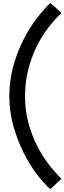

<svg xmlns="http://www.w3.org/2000/svg" viewBox="-20 -1034 440 1312"><path d="M323.8 258.8Q280 220 230.6 155Q181.2 90 140 6.9Q98.8 -76.2 71.2 -173.8Q43.8 -271.2 43.8 -375Q43.8 -483.8 70.6 -581.2Q97.5 -678.8 138.8 -760Q180 -841.2 229.4 -906.2Q278.8 -971.2 323.8 -1013.8L400 -946.2Q353.8 -901.2 309.4 -843.8Q265 -786.2 230 -715Q195 -643.8 173.1 -558.8Q151.2 -473.8 151.2 -375Q151.2 -281.2 173.1 -198.1Q195 -115 230 -44.4Q265 26.2 309.4 84.4Q353.8 142.5 400 187.5Z"/></svg>

Font: Abordage
Style: Regular
Weight: 400
Designer: Ange Degheest & Eugénie Bidaut
Foundry: Velvetyne Type Foundry
Version: Version 1.000;FEAKit 1.0